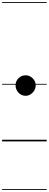

<svg xmlns="http://www.w3.org/2000/svg" viewBox="-25 -1349 466 1832"><path d="M219.5 -435Q178.5 -435 151 -465.2Q123.5 -495.5 123.5 -535.5Q123.5 -573.5 151 -602Q178.5 -630.5 219.5 -630.5Q245 -630.5 266.8 -617.2Q288.5 -604 302 -582.5Q315.5 -561 315.5 -535.5Q315.5 -508.5 302 -485.8Q288.5 -463 266.8 -449Q245 -435 219.5 -435ZM219.5 -435Q178.5 -435 151 -465.2Q123.5 -495.5 123.5 -535.5Q123.5 -573.5 151 -602Q178.5 -630.5 219.5 -630.5Q245 -630.5 266.8 -617.2Q288.5 -604 302 -582.5Q315.5 -561 315.5 -535.5Q315.5 -508.5 302 -485.8Q288.5 -463 266.8 -449Q245 -435 219.5 -435ZM-5 455H420.5V463H-5ZM-5 -16H420.5V0H-5ZM-5 -549H420.5V-541H-5ZM-5 -1329H420.5V-1321H-5Z"/></svg>

Font: Edu SA Dotted Guide
Style: Regular
Weight: 400
Designer: Tina and Corey Anderson, Eben Sorkin, Mirko Velimirovic
Foundry: Google for Education
Version: Version 2.000